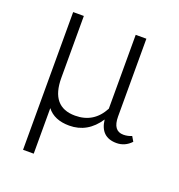

<svg xmlns="http://www.w3.org/2000/svg" viewBox="-118 -552 771 828"><g transform="rotate(20 268.0 -138.0)"><path d="M127 -31V178H78V-454H127V-170Q127 -37 238 -37Q324 -37 365 -115V-454H414V-97Q414 -31 462 -31Q482 -31 500 -39L513 -17Q485 13 446 13Q373 13 364 -65Q313 12 229 12Q160 12 127 -31Z"/></g></svg>

Font: Tajawal Light
Style: Regular
Weight: 300
Designer: Boutros Fonts
Foundry: Created by Boutros International 2017
Version: Version 1.700